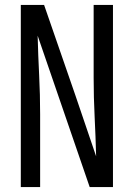

<svg xmlns="http://www.w3.org/2000/svg" viewBox="-20 -755 540 775"><path d="M64 0V-735H158L284 -371L368 -124Q366 -204 362 -283Q358 -362 358 -441V-735H436V0H342L132 -611Q134 -531 138 -452Q142 -373 142 -294V0Z"/></svg>

Font: Iosevka Term Curly
Style: Regular
Weight: 400
Designer: Belleve Invis
Foundry: Belleve Invis
Version: Version 32.3.0